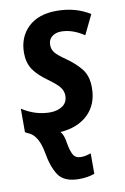

<svg xmlns="http://www.w3.org/2000/svg" viewBox="-89 -606 585 899"><g transform="rotate(-10 203.5 -157.0)"><path d="M287 228V131Q277 134 265.5 137Q254 140 240 140Q214 140 203 121Q192 102 185 60Q180 24 165 8Q249 2 297.5 -45.5Q346 -93 346 -171Q346 -226 320.5 -259Q295 -292 251 -323Q213 -349 200.5 -365Q188 -381 188 -402Q188 -427 205.5 -441Q223 -455 249 -455Q303 -455 358 -418L403 -511Q335 -554 245 -554Q158 -554 109.5 -507.5Q61 -461 61 -386Q61 -340 82 -308Q103 -276 148 -244Q190 -214 203.5 -195.5Q217 -177 217 -156Q217 -124 193 -107.5Q169 -91 133 -91Q64 -91 1 -132V-20Q6 -17 12 -14Q18 -11 23 -9Q63 13 77 90Q89 161 116 200.5Q143 240 214 240Q255 240 287 228Z"/></g></svg>

Font: Noto Sans UI SemiCondensed
Style: Bold Italic
Weight: 700
Width: 4
Designer: Monotype Design Team
Foundry: Monotype Imaging Inc.
Version: 1.001